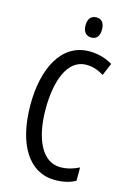

<svg xmlns="http://www.w3.org/2000/svg" viewBox="-137 -982 719 1059"><g transform="rotate(15 223.0 -453.0)"><path d="M278 -916C247 -916 230 -896 230 -858C230 -822 248 -801 278 -801C308 -801 324 -822 324 -858C324 -895 309 -916 278 -916ZM292 -649C329 -649 362 -637 392 -618L422 -689C381 -713 337 -725 289 -725C128 -725 50 -561 50 -358C50 -127 141 10 287 10C333 10 372 1 404 -17V-93C372 -77 337 -66 297 -66C199 -66 137 -176 137 -357C137 -512 182 -649 292 -649Z"/></g></svg>

Font: Noto Sans Devanagari ExtraCondensed
Style: Regular
Weight: 400
Width: 2
Designer: Jelle Bosma - Monotype Design Team
Foundry: Monotype Imaging Inc.
Version: Version 2.004